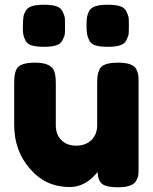

<svg xmlns="http://www.w3.org/2000/svg" viewBox="-20 -793 646 812"><path d="M274 -2Q314 -2 348 -24Q363 -34 375 -46Q390 -61 393 -66Q393 -41 403 -25Q416 -1 478 -1Q540 -1 555 -27Q564 -43 565 -53Q566 -60 566 -86V-440Q566 -467 565 -475Q563 -486 556 -501Q542 -528 479 -528Q416 -528 402 -502Q395 -487 393 -476Q391 -460 391 -441V-264Q391 -225 367 -201Q342 -177 303 -177Q263 -177 240 -200Q216 -223 216 -264V-439Q216 -474 210 -490Q198 -528 128 -528Q64 -528 50 -501Q44 -489 42 -475Q40 -461 40 -440V-265Q40 -155 107 -79Q173 -2 274 -2ZM487 -601Q506 -607 514 -622Q523 -640 524 -649Q525 -656 525 -684Q525 -711 524 -719Q523 -726 514 -746Q506 -761 487 -767Q468 -773 436 -773Q404 -773 385 -767Q365 -761 357 -747Q350 -732 348 -721Q346 -705 346 -685Q346 -664 348 -650Q350 -638 357 -623Q364 -607 384 -601Q404 -595 435 -595Q468 -595 487 -601ZM217 -601Q236 -607 244 -622Q253 -640 254 -649Q255 -656 255 -684Q255 -711 254 -719Q253 -726 244 -746Q236 -761 217 -767Q198 -773 166 -773Q134 -773 115 -767Q96 -761 88 -746Q80 -731 79 -721Q77 -707 77 -686Q76 -665 78 -650Q80 -638 87 -623Q94 -607 114 -601Q134 -595 165 -595Q198 -595 217 -601Z"/></svg>

Font: FredokaOneMacrons
Style: Regular
Weight: 500
Designer: ""
Foundry: ""
Version: ""